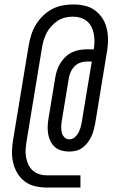

<svg xmlns="http://www.w3.org/2000/svg" viewBox="-20 -772 540 864"><path d="M191 72Q164 72 138 66Q112 60 91.5 44.5Q71 29 58 7Q45 -15 39 -40.5Q33 -66 34 -93.5Q35 -121 40 -149L109 -567Q113 -591 120.5 -614.5Q128 -638 141 -660Q154 -682 173 -700.5Q192 -719 214.5 -731Q237 -743 261.5 -747.5Q286 -752 310 -752Q335 -752 360 -746.5Q385 -741 404.5 -727.5Q424 -714 438 -694Q452 -674 458.5 -650.5Q465 -627 466 -601.5Q467 -576 463 -550L408 -214Q405 -199 401 -184.5Q397 -170 390 -155.5Q383 -141 373 -128.5Q363 -116 350 -106.5Q337 -97 321.5 -93.5Q306 -90 291 -90Q274 -90 257 -94.5Q240 -99 227.5 -110Q215 -121 207.5 -136Q200 -151 197 -167.5Q194 -184 194.5 -202Q195 -220 198 -237L229 -425Q232 -442 237.5 -458Q243 -474 252.5 -489Q262 -504 275 -516.5Q288 -529 304 -536.5Q320 -544 337 -547Q354 -550 370 -550H402Q405 -568 405 -585.5Q405 -603 402 -619.5Q399 -636 391.5 -651Q384 -666 371.5 -676.5Q359 -687 342.5 -692Q326 -697 309 -697Q291 -697 273.5 -693Q256 -689 240.5 -679Q225 -669 212 -655Q199 -641 190.5 -625Q182 -609 177 -592Q172 -575 169 -558L100 -139Q97 -121 95.5 -102.5Q94 -84 97 -66.5Q100 -49 107 -33Q114 -17 126.5 -5.5Q139 6 156 11.5Q173 17 191 17H342V72ZM292 -145Q305 -145 315.5 -153.5Q326 -162 332.5 -174Q339 -186 342.5 -198.5Q346 -211 348 -223L393 -495H370Q355 -495 340 -489.5Q325 -484 314 -472Q303 -460 297 -445.5Q291 -431 289 -416L258 -228Q256 -215 255.5 -201.5Q255 -188 258 -175.5Q261 -163 270 -154Q279 -145 292 -145Z"/></svg>

Font: Iosevka Curly Slab LtObl
Style: Regular
Weight: 300
Italic angle: -9°
Monospace: yes
Designer: Belleve Invis
Foundry: Belleve Invis
Version: Version 11.0.0; ttfautohint (v1.8.3)